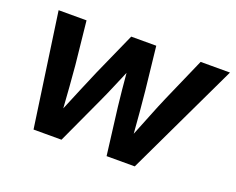

<svg xmlns="http://www.w3.org/2000/svg" viewBox="-89 -668 1008 820"><g transform="rotate(20 415.0 -258.0)"><path d="M125 0 51.3 -515.6H178.2L198.7 -319.8Q203.1 -273.9 206.5 -225.1Q210 -176.3 213.4 -128.4Q233.4 -176.3 253.7 -225.1Q273.9 -273.9 293.9 -319.8L381.3 -515.6H495.1L516.6 -319.8Q521.5 -273.9 525.4 -225.6Q529.3 -177.2 533.2 -129.4Q552.7 -177.2 571.8 -225.6Q590.8 -273.9 610.8 -319.8L696.8 -515.6H830.1L585 0H457L430.2 -214.8Q425.8 -250.5 422.4 -288.1Q418.9 -325.7 415.5 -363.3Q399.4 -325.7 383.5 -288.1Q367.7 -250.5 351.1 -214.8L252 0Z"/></g></svg>

Font: Inter Display SemiBold
Style: Italic
Weight: 600
Italic angle: -9.39999°
Designer: Rasmus Andersson
Foundry: rsms
Version: Version 4.000;git-a52131595